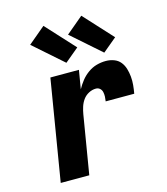

<svg xmlns="http://www.w3.org/2000/svg" viewBox="-115 -866 830 955"><g transform="rotate(-15 300.0 -388.5)"><path d="M79 0 165 -520H312L296 -424Q308 -446 323.5 -465.5Q339 -485 360 -500Q381 -515 404.5 -521.5Q428 -528 452 -528Q474 -528 494 -520.5Q514 -513 526.5 -497.5Q539 -482 545 -462Q551 -442 553 -420.5Q555 -399 553 -377.5Q551 -356 547 -334H400Q402 -346 402.5 -358Q403 -370 400.5 -381.5Q398 -393 389.5 -400.5Q381 -408 369 -408Q350 -408 332 -398.5Q314 -389 302.5 -373Q291 -357 285 -338Q279 -319 276 -301L226 0ZM456 -570 305 -703 393 -777 528 -630ZM261 -570 110 -703 198 -777 333 -630Z"/></g></svg>

Font: Iosevka Heavy Extended Oblique
Style: Regular
Weight: 900
Width: 7
Italic angle: -9°
Monospace: yes
Designer: Belleve Invis
Foundry: Belleve Invis
Version: Version 32.5.0; ttfautohint (v1.8.4)